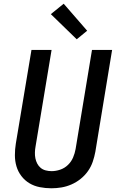

<svg xmlns="http://www.w3.org/2000/svg" viewBox="-20 -1003 640 1031"><path d="M256 8Q224 8 193.5 2Q163 -4 138 -19Q113 -34 95 -57.5Q77 -81 68.5 -109.5Q60 -138 60 -169.5Q60 -201 65 -232L149 -735H257L171 -217Q168 -201 167.5 -184.5Q167 -168 170 -153Q173 -138 180 -124.5Q187 -111 198.5 -101.5Q210 -92 225.5 -88Q241 -84 257 -84Q280 -84 303.5 -92Q327 -100 345 -117.5Q363 -135 372.5 -157.5Q382 -180 386 -203L474 -735H582L492 -188Q487 -161 478 -134.5Q469 -108 452.5 -84.5Q436 -61 413 -42.5Q390 -24 363.5 -12.5Q337 -1 310 3.5Q283 8 256 8ZM392 -792 253 -927 322 -983 448 -838Z"/></svg>

Font: Iosevka SS04 SmBd Ex Obl
Style: Regular
Weight: 600
Width: 7
Italic angle: -9°
Monospace: yes
Designer: Belleve Invis
Foundry: Belleve Invis
Version: Version 19.0.0; ttfautohint (v1.8.4)